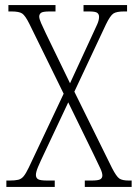

<svg xmlns="http://www.w3.org/2000/svg" viewBox="-20 -734 543 754"><path d="M5 0V-25H18Q39 -25 51.5 -28Q64 -31 73 -42Q82 -53 93 -76L230 -366L95 -641Q79 -673 67 -681Q55 -689 25 -689H13V-714H198V-689H175Q148 -689 141 -683.5Q134 -678 134 -669Q134 -660 141.5 -643Q149 -626 160 -603L255 -407L345 -602Q355 -623 362 -639Q369 -655 369 -668Q369 -678 362 -683.5Q355 -689 330 -689H308V-714H479V-689H467Q438 -689 425.5 -681Q413 -673 396 -638L272 -374L420 -74Q437 -41 448.5 -33Q460 -25 486 -25H497V0H313V-25H339Q366 -25 374 -30Q382 -35 382 -45Q382 -55 374.5 -71.5Q367 -88 349 -125L248 -332L159 -143Q137 -97 129 -77.5Q121 -58 121 -47Q121 -36 129 -30.5Q137 -25 166 -25H195V0Z"/></svg>

Font: Noto Serif Bengali Condensed ExtraLight
Style: Regular
Weight: 200
Width: 3
Designer: Juan Bruce, Universal Thirst, Indian Type Foundry and the Monotype Design Team.
Foundry: Monotype Imaging Inc.
Version: Version 2.003; ttfautohint (v1.8.4.7-5d5b)